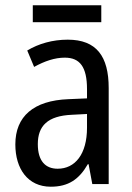

<svg xmlns="http://www.w3.org/2000/svg" viewBox="-20 -696 500 726"><path d="M363 -676H104V-612H363ZM236 -546C179 -546 126 -531 83 -505L109 -443C149 -465 187 -478 225 -478C282 -478 309 -443 309 -359V-324L239 -321C107 -316 38 -256 38 -150C38 -58 85 10 172 10C239 10 279 -18 312 -75H315L329 0H391V-363C391 -483 345 -546 236 -546ZM252 -262 309 -265V-213C309 -113 264 -58 198 -58C152 -58 123 -87 123 -151C123 -220 160 -258 252 -262Z"/></svg>

Font: Noto Sans Lao Looped Condensed
Style: Regular
Weight: 400
Width: 3
Designer: Mark Frömberg, Ben Mitchell
Foundry: The Fontpad Ltd
Version: Version 1.002